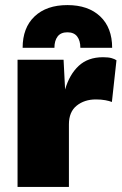

<svg xmlns="http://www.w3.org/2000/svg" viewBox="-20 -735 478 755"><path d="M49 0V-500H230L236 -383Q253 -442 289.5 -476Q326 -510 385 -510Q406 -510 418.5 -506.5Q431 -503 438 -498L420 -334Q410 -338 394 -341Q378 -344 357 -344Q312 -344 281.5 -319.5Q251 -295 251 -246V0ZM421 -547H296Q296 -575 283.5 -591.5Q271 -608 245 -608Q219 -608 206.5 -591.5Q194 -575 194 -547H69Q69 -626 116 -670.5Q163 -715 245 -715Q327 -715 374 -670.5Q421 -626 421 -547Z"/></svg>

Font: Work Sans ExtraBold
Style: Regular
Weight: 800
Designer: Wei Huang
Foundry: Wei Huang
Version: Version 2.012; ttfautohint (v1.8.3)